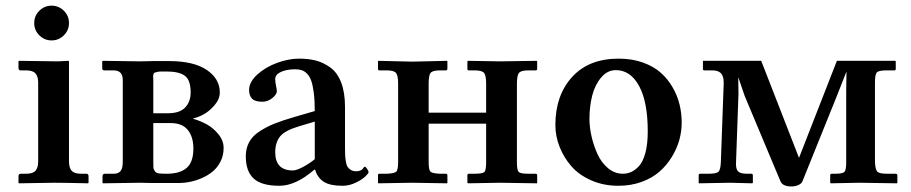

<svg xmlns="http://www.w3.org/2000/svg" viewBox="-20 -653 3250 685"><path d="M226.1 -434.1V-77.1Q226.1 -54.7 235.6 -43.9Q245.1 -33.2 269 -33.2H288.1Q295.9 -33.2 295.9 -23.9V-1L293.9 1Q212.9 -1 173.8 -1L47.9 1L45.9 -1V-23.9Q45.9 -33.2 54.2 -33.2H73.2Q97.2 -33.2 106.7 -43.9Q116.2 -54.7 116.2 -77.1V-357.9Q116.2 -379.9 106.7 -390.9Q97.2 -401.9 73.2 -401.9H54.2Q45.9 -401.9 45.9 -410.2V-434.1L47.9 -436Q150.9 -434.1 187 -434.1L224.1 -436ZM120.4 -526.9Q102.1 -544.9 102.1 -570.8Q102.1 -596.7 120.4 -614.7Q138.7 -632.8 164.1 -632.8Q189.5 -632.8 207.8 -614.7Q226.1 -596.7 226.1 -570.8Q226.1 -544.9 207.8 -526.9Q189.5 -508.8 164.1 -508.8Q138.7 -508.8 120.4 -526.9Z M526.9 -249H580.1Q621.6 -249 640.9 -269.8Q660.2 -290.5 660.2 -323.2Q660.2 -367.2 639.6 -382.6Q619.1 -397.9 574.7 -397.9H554.2Q546.4 -397.9 540.5 -396.2Q534.7 -394.5 532.2 -394Q529.8 -393.6 528.1 -389.4Q526.4 -385.3 526.4 -383.8Q526.4 -382.3 526.6 -374.8Q526.9 -367.2 526.9 -363.8ZM526.9 -213.9V-77.1Q526.9 -60.5 527.3 -54.7Q527.8 -48.8 532.5 -42.2Q537.1 -35.6 546.6 -34.4Q556.2 -33.2 574.7 -33.2Q622.1 -33.2 646 -54Q669.9 -74.7 669.9 -123Q669.9 -164.6 650.1 -189.2Q630.4 -213.9 588.9 -213.9ZM348.1 1 345.7 -1V-23.9Q345.7 -33.2 355 -33.2H386.7Q401.9 -33.2 409.9 -42.5Q418 -51.8 418 -76.2V-368.2Q418 -401.9 384.8 -401.9H351.1Q349.1 -401.9 346.9 -403.8Q344.7 -405.8 344.7 -407.2V-434.1L346.7 -436L480 -434.1L525.9 -435.1H583Q670.9 -435.1 717.5 -403.6Q764.2 -372.1 764.2 -323.2Q764.2 -299.8 745.8 -278.1Q727.5 -256.3 706.3 -244.9Q685.1 -233.4 669.9 -231V-229Q695.3 -221.7 718.3 -209Q741.2 -196.3 759.5 -173.8Q777.8 -151.4 777.8 -125Q777.8 -98.6 766.8 -76.9Q755.9 -55.2 739 -41.3Q722.2 -27.3 700.4 -17.8Q678.7 -8.3 658.2 -4.2Q637.7 0 619.1 0H526.9L480 -1Z M1101.6 -47.9Q1035.6 9.8 976.6 9.8Q913.1 9.8 885 -16.1Q856.9 -42 856.9 -95.2Q856.9 -124 868.9 -146Q880.9 -168 906 -184.3Q931.2 -200.7 959.2 -211.9Q987.3 -223.1 1030.8 -235.8L1103 -256.8Q1103 -293.9 1099.6 -321Q1096.2 -348.1 1090.6 -364.3Q1085 -380.4 1075.7 -389.9Q1066.4 -399.4 1056.4 -402.6Q1046.4 -405.8 1032.7 -405.8Q1002.9 -405.8 982.4 -396.5Q961.9 -387.2 961.9 -371.1Q961.9 -360.4 964.8 -346.7Q967.8 -333 967.8 -328.1Q967.8 -316.4 951.7 -303.2Q935.5 -290 916 -290Q890.1 -290 879.4 -300.8Q868.7 -311.5 868.7 -332Q868.7 -360.4 897.9 -387Q927.2 -413.6 968.5 -428.7Q1009.8 -443.8 1046.9 -443.8Q1081.1 -443.8 1107.7 -436.8Q1134.3 -429.7 1158.9 -411.9Q1183.6 -394 1197.3 -358.4Q1210.9 -322.8 1210.9 -271V-126Q1210.9 -108.9 1211.4 -99.4Q1211.9 -89.8 1213.9 -77.1Q1215.8 -64.5 1220 -57.9Q1224.1 -51.3 1231.9 -46.6Q1239.7 -42 1251 -42Q1259.3 -42 1265.1 -44.4Q1271 -46.9 1273.4 -49.8L1277.8 -55.7Q1279.8 -58.1 1281.7 -58.1Q1284.7 -58.1 1289.8 -50.5Q1294.9 -43 1294.9 -38.1Q1294.9 -34.7 1283.7 -23.7Q1272.5 -12.7 1249.5 -1.5Q1226.6 9.8 1201.7 9.8Q1157.7 9.8 1135.5 -4.2Q1113.3 -18.1 1104 -47.9ZM1103 -85V-219.2L1045.9 -202.1Q996.6 -187.5 979 -166Q961.9 -144 961.9 -109.9Q961.9 -44.9 1024.9 -44.9Q1037.6 -44.9 1060.3 -56.9Q1083 -68.8 1103 -85Z M1400.4 -355Q1400.4 -383.8 1392.8 -392.8Q1385.3 -401.9 1359.4 -401.9H1333.5Q1328.6 -401.9 1328.6 -407.2V-434.1L1329.6 -436L1450.2 -433.1L1575.2 -436L1576.2 -434.1V-408.2Q1576.2 -401.9 1570.3 -401.9H1550.3Q1524.4 -401.9 1516.8 -393.6Q1509.3 -385.3 1509.3 -355V-251H1714.4V-354Q1714.4 -383.8 1707 -392.8Q1699.7 -401.9 1673.3 -401.9H1652.3Q1647.5 -401.9 1647.5 -407.2V-434.1L1649.4 -436L1764.2 -434.1L1894.5 -436L1896.5 -434.1V-407.2Q1896.5 -401.9 1890.6 -401.9H1864.3Q1839.4 -401.9 1831.8 -393.1Q1824.2 -384.3 1824.2 -354V-74.2Q1824.2 -45.4 1830.8 -39.3Q1837.4 -33.2 1864.3 -33.2H1890.6Q1896.5 -33.2 1896.5 -26.9V-1L1895.5 1L1764.2 -1L1650.4 1L1647.5 -1V-26.9Q1647.5 -33.2 1652.3 -33.2H1673.3Q1701.7 -33.2 1708 -39.3Q1714.4 -45.4 1714.4 -74.2V-211.9H1509.3V-75.2Q1509.3 -46.4 1516.1 -40.3Q1522.9 -34.2 1550.3 -33.2H1570.3Q1576.2 -33.2 1576.2 -26.9V-1L1575.2 1L1450.2 -1L1329.6 1L1328.6 -1V-27.8Q1328.6 -33.2 1333.5 -33.2H1359.4Q1386.7 -34.2 1393.6 -40.5Q1400.4 -46.9 1400.4 -75.2Z M2177.2 -402.8Q2147 -402.8 2124.8 -376.5Q2102.5 -350.1 2092.8 -311.8Q2083 -273.4 2083 -229Q2083 -199.7 2090.3 -167Q2097.7 -134.3 2111.6 -103.5Q2125.5 -72.8 2149.2 -53Q2172.9 -33.2 2202.1 -33.2Q2217.8 -33.2 2231.7 -39.3Q2245.6 -45.4 2259.8 -60.5Q2273.9 -75.7 2282.5 -107.4Q2291 -139.2 2291 -184.1Q2291 -289.1 2260.3 -345.9Q2229.5 -402.8 2177.2 -402.8ZM1961.4 -207Q1961.4 -312.5 2021 -378.2Q2080.6 -443.8 2187 -443.8Q2234.4 -443.8 2272.9 -430.2Q2311.5 -416.5 2336.9 -394Q2362.3 -371.6 2379.6 -341.6Q2397 -311.5 2404.5 -280Q2412.1 -248.5 2412.1 -215.8Q2412.1 -184.6 2403.6 -153.6Q2395 -122.6 2376.7 -92.8Q2358.4 -63 2332.5 -40.3Q2306.6 -17.6 2268.8 -3.9Q2231 9.8 2186 9.8Q2133.3 9.8 2089.4 -9.5Q2045.4 -28.8 2018.3 -60.1Q1991.2 -91.3 1976.3 -129.4Q1961.4 -167.5 1961.4 -207Z M2488.8 -436H2695.8L2830.6 -89.8L2965.8 -436H3173.8L3175.8 -434.1V-407.2Q3175.8 -401.9 3170.9 -401.9H3142.6Q3114.7 -401.9 3108.2 -394.5Q3101.6 -387.2 3101.6 -358.9V-74.2Q3103 -47.9 3110.1 -40.5Q3117.2 -33.2 3145 -33.2H3174.8Q3181.6 -33.2 3181.6 -26.9V-1L3179.7 1L3045.9 -1L2943.8 1L2941.9 -1V-26.9Q2941.9 -33.2 2946.8 -33.2H2960.9Q2986.8 -33.2 2992.9 -40Q2999 -46.9 2999 -74.2V-330.1L3000 -397.9L2963.9 -306.2L2842.8 -5.9Q2839.4 2.4 2828.1 7.3Q2816.9 12.2 2803.7 12.2Q2772.5 12.2 2764.6 -5.9L2636.7 -311L2613.8 -377.9L2614.7 -318.8L2606 -75.2Q2604.5 -50.8 2612.8 -42Q2621.1 -33.2 2644 -33.2H2660.6Q2666 -33.2 2666 -26.9V-1L2663.6 1L2585 -1L2473.6 1L2472.7 -1V-27.8Q2472.7 -33.2 2479 -33.2H2508.8Q2536.1 -33.2 2543.5 -40.5Q2550.8 -47.9 2551.8 -75.2L2562 -356.9Q2562 -381.8 2552 -391.8Q2542 -401.9 2522 -401.9H2492.7Q2487.8 -401.9 2487.8 -407.2V-434.1Z"/></svg>

Font: Linux Libertine G
Style: Semibold
Weight: 600
Designer: Philipp H. Poll
Foundry: Philipp H. Poll
Version: Version 5.1.1